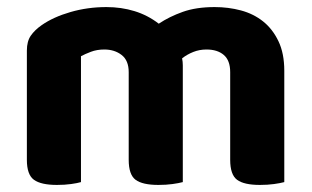

<svg xmlns="http://www.w3.org/2000/svg" viewBox="-20 -516 881 543"><path d="M784 -1Q773 2 755 4.5Q737 7 715 7Q670 7 650.5 -7.5Q631 -22 631 -64V-312Q631 -345 613 -360.5Q595 -376 564 -376Q544 -376 526.5 -369Q509 -362 495 -351Q496 -346 496.5 -341Q497 -336 497 -331V-1Q486 2 468 4.5Q450 7 428 7Q383 7 363.5 -7.5Q344 -22 344 -64V-312Q344 -345 324 -360.5Q304 -376 275 -376Q254 -376 237 -369.5Q220 -363 209 -357V-1Q199 2 181 4.5Q163 7 141 7Q96 7 76 -7.5Q56 -22 56 -64V-373Q56 -399 67 -415Q78 -431 98 -445Q131 -468 179.5 -482Q228 -496 281 -496Q323 -496 360.5 -484.5Q398 -473 429 -449Q459 -469 497 -482.5Q535 -496 587 -496Q626 -496 661.5 -486.5Q697 -477 724 -455.5Q751 -434 767.5 -399.5Q784 -365 784 -316Z"/></svg>

Font: Baloo Tammudu 2
Style: Bold
Weight: 700
Designer: Maithili Shingre, Omkar Shende and Ek Type
Foundry: Ek Type
Version: Version 1.640;hotconv 1.0.111;makeotfexe 2.5.65597; ttfautoh